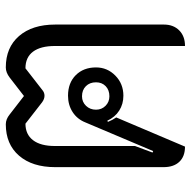

<svg xmlns="http://www.w3.org/2000/svg" viewBox="-18 -614 642 645"><g transform="rotate(-90 302.5 -292.0)"><path d="M63 -63V-427Q63 -504 101.5 -548.5Q140 -593 207 -593Q224 -593 240 -580L302 -532L364 -580Q381 -593 398 -593Q465 -593 503.5 -548.5Q542 -504 542 -427V-62Q542 -30 522.5 -10.5Q503 9 470 9V-428Q470 -476 451 -501.5Q432 -527 395 -527L323 -471Q314 -463 303 -463Q292 -463 281 -471L209 -527Q173 -527 153.5 -501.5Q134 -476 134 -428V-159L112 -100L117 -98L213 -325Q224 -353 248 -368.5Q272 -384 303 -384Q346 -384 372 -358Q398 -332 398 -290Q398 -252 370.5 -225Q343 -198 303 -198Q275 -198 253 -212Q231 -226 219 -252L215 -250Q221 -235 230 -222L132 9Q99 9 81 -10Q63 -29 63 -63ZM348 -290Q348 -311 335 -324Q322 -337 301 -337Q282 -337 269 -323.5Q256 -310 256 -290Q256 -271 269 -258Q282 -245 301 -245Q322 -245 335 -257.5Q348 -270 348 -290Z"/></g></svg>

Font: K2D Light
Style: Regular
Weight: 300
Designer: Katatrad Aksorn Co.,Ltd.
Foundry: Cadson Demak Co.,Ltd.
Version: Version 1.000; ttfautohint (v1.6)